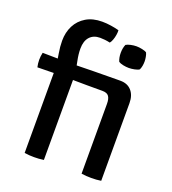

<svg xmlns="http://www.w3.org/2000/svg" viewBox="-135 -841 849 947"><g transform="rotate(20 289.5 -367.5)"><path d="M502.8 0Q490.1 2 477.3 2.9Q464.5 3.7 451.1 3.7Q437.8 3.7 425.1 2.9Q412.4 2 399.7 0V-366.4Q399.7 -393 390.2 -406Q380.8 -418.9 356.2 -418.9H273.2Q242.5 -419.1 211.8 -419.5Q181.1 -420 150.6 -420.6L15.5 -418.3Q11.1 -437.6 11.1 -456.8Q11.1 -474.9 15.5 -494.5L150.5 -492.5Q219.5 -493.7 283.5 -495Q347.4 -496.2 410 -496.2H423.4Q460.7 -496.2 481.8 -472.1Q502.8 -448.1 502.8 -407.9ZM100.9 -449.1Q97.1 -484.2 91.1 -518.5Q85.2 -552.7 85.2 -583.5Q85.2 -627.7 103.2 -663Q121.3 -698.2 155.8 -718.8Q190.4 -739.4 239.5 -739.4Q262.2 -739.4 286.3 -735.7Q310.4 -732.1 328.6 -726.9Q329.5 -716.1 327.2 -702Q325 -688 320.3 -675.2Q315.6 -662.4 309.4 -655.1Q294.3 -658.4 281.8 -659.7Q269.4 -661.1 256.7 -661.1Q222.4 -661.1 202.8 -639.5Q183.2 -617.9 183.2 -577.4Q183.2 -547.7 190.2 -514.9Q197.2 -482.1 201.9 -447.5V0Q188 2 175.7 2.9Q163.3 3.7 151.1 3.7Q139.6 3.7 126.7 2.9Q113.9 2 100.9 0ZM377.3 -626.2Q377.3 -651.6 385.7 -670.7Q394.7 -676.3 410.1 -679.6Q425.5 -683 439.8 -683Q453.4 -683 469.8 -679.6Q486.2 -676.3 494 -670.7Q498.2 -662 500.4 -649.4Q502.7 -636.7 502.7 -626.2Q502.7 -600.7 494 -581.8Q486.5 -576.2 469.9 -572.8Q453.4 -569.5 439.8 -569.5Q425.5 -569.5 409.8 -572.7Q394.1 -575.9 385.7 -581.8Q377.3 -600.7 377.3 -626.2Z"/></g></svg>

Font: Signika SC
Style: Regular
Weight: 300
Designer: Anna Giedryś
Foundry: Anna Giedryś
Version: Version 2.000